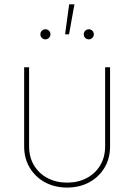

<svg xmlns="http://www.w3.org/2000/svg" viewBox="-20 -845 610 873"><path d="M285.2 7.8Q229 7.8 185.1 -15.9Q141.1 -39.6 115.5 -81.8Q89.8 -124 89.8 -179.7V-539.1H112.3V-179.7Q112.3 -130.4 134.8 -93Q157.2 -55.7 196.5 -35.2Q235.8 -14.6 285.2 -14.6Q335 -14.6 374 -35.2Q413.1 -55.7 435.5 -93Q458 -130.4 458 -179.7V-539.1H480.5V-179.7Q480.5 -124 454.8 -81.8Q429.2 -39.6 385.3 -15.9Q341.3 7.8 285.2 7.8ZM383.8 -666Q374.5 -666 367.7 -672.6Q360.8 -679.2 360.8 -689Q360.8 -698.7 367.7 -705.3Q374.5 -711.9 383.8 -711.9Q393.6 -711.9 400.1 -705.1Q406.7 -698.2 406.7 -689Q406.7 -679.7 399.9 -672.9Q393.1 -666 383.8 -666ZM186.5 -666Q177.2 -666 170.4 -672.6Q163.6 -679.2 163.6 -689Q163.6 -698.7 170.4 -705.3Q177.2 -711.9 186.5 -711.9Q196.3 -711.9 202.9 -705.1Q209.5 -698.2 209.5 -689Q209.5 -679.7 202.6 -672.9Q195.8 -666 186.5 -666ZM275.9 -689 294.4 -825.2H318.4L293.9 -689Z"/></svg>

Font: Inter 18pt Thin
Style: Regular
Weight: 250
Designer: Rasmus Andersson
Foundry: rsms
Version: Version 4.001;git-66647c0bb